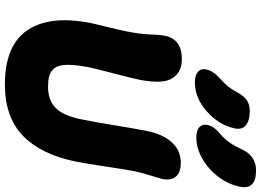

<svg xmlns="http://www.w3.org/2000/svg" viewBox="-162 -884 1075 791"><g transform="rotate(90 375.5 -488.5)"><path d="M546.9 -759.8Q517.1 -759.8 504.2 -772Q491.2 -784.2 494.1 -803.2Q497.6 -820.3 507.6 -833.7Q517.6 -847.2 538.1 -863.8Q551.8 -875.5 562.7 -890.6Q573.7 -905.8 578.6 -915Q583.5 -924.3 596.2 -949.2Q623 -1005.9 682.1 -1005.9Q763.2 -1005.9 749 -939Q739.7 -891.6 707.8 -849.9Q675.8 -808.1 632.6 -783.9Q589.4 -759.8 546.9 -759.8ZM319.8 -753.9Q289.6 -753.9 275.6 -766.6Q261.7 -779.3 266.1 -800.8Q272.5 -830.6 304.2 -857.9Q339.8 -889.2 357.9 -923.8Q374 -955.1 392.3 -967.5Q410.6 -980 437 -980Q477.5 -980 497.1 -963.1Q516.6 -946.3 507.8 -913.1Q493.2 -850.6 438 -802.2Q382.8 -753.9 319.8 -753.9ZM328.1 28.8Q167 28.8 104.2 -64.2Q41.5 -157.2 75.2 -326.2Q81.1 -353.5 93.3 -402.8Q105.5 -452.1 108.9 -470.2Q120.1 -524.9 121.8 -567.9Q123.5 -610.8 127 -628.9Q140.6 -700.2 223.1 -700.2Q249.5 -700.2 268.6 -691.4Q287.6 -682.6 301.3 -662.4Q314.9 -642.1 316.4 -609.1Q317.9 -576.2 309.1 -527.8Q302.7 -496.6 283 -421.4Q263.2 -346.2 256.8 -315.9Q249 -274.4 247.6 -245.4Q246.1 -216.3 250.7 -197.5Q255.4 -178.7 267.6 -168Q279.8 -157.2 296.4 -153.1Q313 -148.9 337.9 -148.9Q392.6 -148.9 424.8 -180.4Q457 -211.9 472.2 -289.1Q483.4 -343.3 496.6 -425.3Q509.8 -507.3 520 -558.1Q532.7 -621.6 566.2 -658.7Q599.6 -695.8 650.9 -695.8Q689 -695.8 706.5 -677Q724.1 -658.2 717.8 -622.1Q714.8 -608.4 703.4 -572.3Q691.9 -536.1 685.1 -503.9Q678.2 -468.3 666.3 -387.9Q654.3 -307.6 646 -265.1Q617.2 -121.6 540.3 -46.4Q463.4 28.8 328.1 28.8Z"/></g></svg>

Font: Shantell Sans Bouncy
Style: Italic
Weight: 800
Italic angle: -11.31°
Designer: Stephen Nixon, Anya Danilova, Shantell Martin
Foundry: Arrow Type
Version: Version 1.006;[9816181b4]